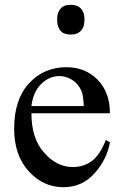

<svg xmlns="http://www.w3.org/2000/svg" viewBox="-20 -765 507 800"><path d="M111 -293Q111 -188 163 -130Q215 -69 284 -69Q329 -69 363 -94.5Q397 -120 421 -182L438 -172Q426 -102 374.5 -43.5Q323 15 244 15Q160 15 99.5 -51.5Q39 -118 39 -229Q39 -351 101 -418Q163 -485 257 -485Q335 -485 386.5 -433Q438 -381 438 -293ZM111 -323H329Q327 -368 319 -387Q306 -416 281 -432Q256 -448 227 -448Q185 -448 151.5 -415Q118 -382 111 -323ZM218 -683Q218 -701 222.5 -712.5Q227 -724 234.5 -731.5Q242 -739 252.5 -742Q263 -745 275 -745Q287 -745 297 -742Q307 -739 315 -731.5Q323 -724 327.5 -712.5Q332 -701 332 -683Q332 -666 327.5 -654Q323 -642 315 -634.5Q307 -627 297 -624Q287 -621 275 -621Q263 -621 252.5 -624Q242 -627 234.5 -634.5Q227 -642 222.5 -654Q218 -666 218 -683Z"/></svg>

Font: MM Taunggyi
Style: Regular
Weight: 400
Designer: Khon Soe Zaw Thu
Version: Version 1.00 July 18, 2016, initial release